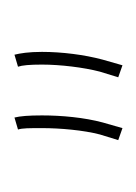

<svg xmlns="http://www.w3.org/2000/svg" viewBox="19 -744 193 272"><g transform="rotate(-90 116.0 -607.5)"><path d="M69 -679C71 -673 71 -663 71 -645C71 -619 68 -586 62 -563L54 -537L71 -531L79 -559C86 -585 89 -617 89 -645C89 -664 88 -676 86 -684ZM158 -679C160 -673 161 -663 161 -645C161 -619 157 -586 151 -563L143 -537L160 -531L168 -559C175 -585 179 -617 179 -645C179 -664 177 -676 175 -684Z"/></g></svg>

Font: Rawengulk
Style: Light
Weight: 300
Version: Version 0.9